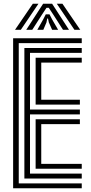

<svg xmlns="http://www.w3.org/2000/svg" viewBox="-20 -1004 484 1024"><path d="M50 0V-800H416V-774H80V-26H416V0ZM170 -104V-368H406V-342H200V-130H416V-104ZM110 -52V-748H416V-722H140V-420H406V-394H140V-78H416V-52ZM170 -446V-696H416V-670H200V-472H406V-446ZM60 -845 155 -984H185L91 -845ZM120 -845 210 -984H258L348 -845H316L264.2 -926L240 -962.5H228L203.8 -925.8L152 -845ZM179 -845 210.5 -900.8 224 -927.5H244L257.8 -900.8L290 -845H258L240.5 -884.5L236 -905.2H232L227.8 -884.5L211 -845ZM377 -845 283 -984H313L408 -845Z"/></svg>

Font: Big Shoulders Inline Text Thin Black
Style: Regular
Weight: 900
Version: Version 2.002